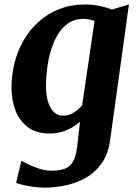

<svg xmlns="http://www.w3.org/2000/svg" viewBox="-20 -588 613 860"><path d="M473.5 38Q465.5 100.5 436.2 142.2Q407 184 364.8 208Q322.5 232 274.2 242.2Q226 252.5 178.5 252.5Q155.5 252.5 129.8 248.8Q104 245 82.8 240.2Q61.5 235.5 52 231L76 131.5Q82 136 103.5 146.8Q125 157.5 154 167Q183 176.5 211 176.5Q246 176.5 269.5 168Q293 159.5 306.5 136.5Q320 113.5 325.5 70L338.5 -42.5Q323 -29 302.8 -17Q282.5 -5 257.5 2.5Q232.5 10 203 10Q143 10 105 -18.2Q67 -46.5 49.2 -93.2Q31.5 -140 31.5 -196.5Q31.5 -251.5 45 -305.5Q58.5 -359.5 85.5 -406.8Q112.5 -454 152.5 -490.2Q192.5 -526.5 245.2 -547.2Q298 -568 363.5 -568Q394.5 -568 427.5 -561Q460.5 -554 481.5 -545.5L557.5 -568ZM403.5 -494Q392.5 -498.5 379.2 -501Q366 -503.5 352.5 -503.5Q315 -503.5 287.2 -485Q259.5 -466.5 240 -435Q220.5 -403.5 208.8 -364.5Q197 -325.5 191.5 -283.5Q186 -241.5 186 -202.5Q186 -171.5 191.2 -147Q196.5 -122.5 206.5 -105.2Q216.5 -88 230.5 -79Q244.5 -70 262.5 -70Q280 -70 295.8 -76.5Q311.5 -83 324.8 -93.8Q338 -104.5 348 -116.5Z"/></svg>

Font: Merriweather Light 18pt ExtraBold
Style: Italic
Weight: 800
Italic angle: -7.8°
Version: Version 2.101